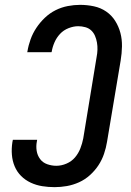

<svg xmlns="http://www.w3.org/2000/svg" viewBox="-20 -763 540 791"><path d="M205 8Q179 8 154 4Q129 0 106.5 -10.5Q84 -21 67 -38Q50 -55 40.5 -77.5Q31 -100 29 -125.5Q27 -151 31 -177L33 -187H133L132 -181Q128 -161 131 -142Q134 -123 145 -108Q156 -93 174.5 -86.5Q193 -80 212 -80Q233 -80 254 -89Q275 -98 289 -114.5Q303 -131 311 -151.5Q319 -172 323 -193L378 -528Q381 -543 381.5 -558Q382 -573 379.5 -587.5Q377 -602 371.5 -615Q366 -628 356 -637.5Q346 -647 331.5 -651Q317 -655 302 -655Q283 -655 262.5 -647Q242 -639 227.5 -623.5Q213 -608 204.5 -588.5Q196 -569 193 -550L192 -548H92L93 -551Q97 -576 106 -601Q115 -626 130 -648.5Q145 -671 165 -690Q185 -709 209 -721Q233 -733 259 -738Q285 -743 310 -743Q339 -743 367 -737Q395 -731 417.5 -715.5Q440 -700 454.5 -677Q469 -654 476 -627.5Q483 -601 482.5 -572Q482 -543 477 -513L421 -179Q417 -154 408.5 -129Q400 -104 385.5 -82Q371 -60 350.5 -41.5Q330 -23 305.5 -12Q281 -1 255.5 3.5Q230 8 205 8Z"/></svg>

Font: Iosevka Semibold Oblique
Style: Regular
Weight: 600
Italic angle: -9°
Monospace: yes
Designer: Belleve Invis
Foundry: Belleve Invis
Version: Version 32.5.0; ttfautohint (v1.8.4)